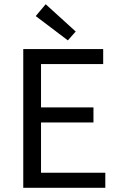

<svg xmlns="http://www.w3.org/2000/svg" viewBox="-20 -888 567 908"><path d="M149 -812 301 -697 338 -739 196 -868ZM90 -656V0H478V-71H174V-309H422V-380H174V-585H468V-656Z"/></svg>

Font: Cambridge Sans
Style: Regular
Weight: 400
Version: Version 2.020;PS 002.020;hotconv 1.0.88;makeotf.lib2.5.64775